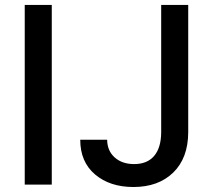

<svg xmlns="http://www.w3.org/2000/svg" viewBox="-20 -747 861 777"><path d="M632.3 -727.1H741.7V-211.4Q741.2 -107.4 681.2 -48.8Q621.1 9.8 520 9.8Q424.8 9.8 364.7 -41Q304.7 -91.8 304.7 -181.6H413.6Q414.1 -136.7 444.1 -109.9Q474.1 -83 522.9 -83Q575.7 -83 603.8 -116Q631.8 -148.9 632.3 -211.4ZM189.5 -727.1V0H80.1V-727.1Z"/></svg>

Font: Interop Med
Style: Regular
Weight: 500
Designer: Rasmus Andersson, Google, Jang Haemin
Foundry: jhaemin
Version: Version 1.007